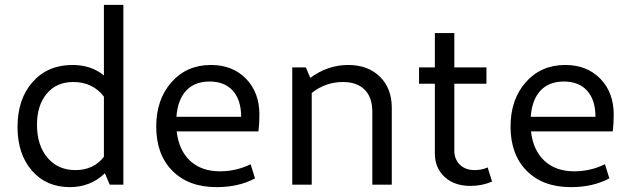

<svg xmlns="http://www.w3.org/2000/svg" viewBox="-20 -759 2594 789"><path d="M267 10Q170 10 111 -58Q52 -126 52 -237Q52 -352 114 -422Q176 -492 278 -492Q355 -492 407 -449V-739H487V0H431L411 -47Q352 10 267 10ZM132 -246Q132 -162 175 -111Q218 -60 290 -60Q365 -60 407 -115V-362Q361 -422 281 -422Q212 -422 172 -374Q132 -326 132 -246Z M870 10Q755 10 688.5 -57Q622 -124 622 -239Q622 -350 684.5 -421Q747 -492 847 -492Q936 -492 991 -435.5Q1046 -379 1046 -288Q1046 -249 1042 -219H706Q715 -141 761.5 -98Q808 -55 884 -55Q950 -55 1010 -84L1028 -26Q961 10 870 10ZM841 -424Q780 -424 745 -386.5Q710 -349 705 -279H971Q971 -348 937 -386Q903 -424 841 -424Z M1181 0V-482H1237L1255 -439Q1327 -492 1411 -492Q1492 -492 1541 -444Q1590 -396 1590 -316V0H1510V-300Q1510 -359 1478.5 -390.5Q1447 -422 1389 -422Q1318 -422 1261 -377V0Z M1913 5Q1847 5 1807 -32Q1767 -69 1767 -129V-415H1702V-482H1767V-623H1847V-482H1979V-415H1847V-140Q1847 -104 1870 -82Q1893 -60 1930 -60Q1960 -60 1984 -71L2002 -13Q1961 5 1913 5Z M2326 10Q2211 10 2144.5 -57Q2078 -124 2078 -239Q2078 -350 2140.5 -421Q2203 -492 2303 -492Q2392 -492 2447 -435.5Q2502 -379 2502 -288Q2502 -249 2498 -219H2162Q2171 -141 2217.5 -98Q2264 -55 2340 -55Q2406 -55 2466 -84L2484 -26Q2417 10 2326 10ZM2297 -424Q2236 -424 2201 -386.5Q2166 -349 2161 -279H2427Q2427 -348 2393 -386Q2359 -424 2297 -424Z"/></svg>

Font: Cantarell
Style: Regular
Weight: 400
Designer: Dave Crossland, Nikolaus Waxweiler, Florian Fecher, Jacques Le Bailly, Eben Sorkin, Alexei Vanyashin, Alexios Zavras, Em
Version: Version 0.303